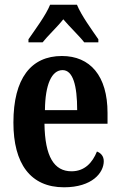

<svg xmlns="http://www.w3.org/2000/svg" viewBox="-20 -786 510 816"><path d="M101 -619V-606H161C183 -634 224 -672 249 -704C274 -674 320 -630 338 -606H398V-619C372 -657 325 -721 307 -766H193C175 -721 127 -657 101 -619ZM252 10C372 10 421 -52 421 -101C421 -123 408 -136 392 -142C373 -95 340 -58 284 -58C210 -58 171 -120 169 -260H437V-306C437 -464 363 -548 243 -548C112 -548 37 -453 37 -265C37 -91 109 10 252 10ZM308 -318H171C172 -428 200 -488 246 -488C290 -488 308 -423 308 -318Z"/></svg>

Font: Noto Serif Georgian ExtraCondensed Bold
Style: Regular
Weight: 700
Width: 2
Designer: Monotype Design Team, Akaki Razmadze
Foundry: Google LLC
Version: Version 2.003